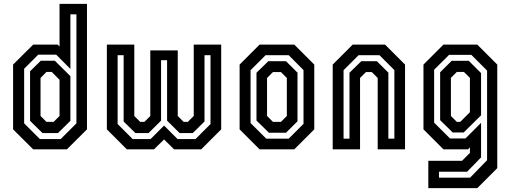

<svg xmlns="http://www.w3.org/2000/svg" viewBox="-20 -770 2639 990"><path d="M325 0H151L47.5 -103V-437L151 -540H277L287 -530.5V-750H428.5V-103ZM293 -53 374 -134V-696H343V-414.5L270 -488H177L104.5 -415.5V-134L185.5 -53ZM279 -84H199L135 -147V-402.5L190.5 -457H262.5L343 -377.5V-147ZM256.5 -141.5 287 -172V-358.5L247 -399H219.5L189 -368V-172L219.5 -141.5Z M531 -540H672.5V-172L703 -141.5H724.5L755 -172V-510H896.5V-172L927 -141.5H948.5L979 -172V-540H1120.5V-103L1017.5 0H877.5L826 -51L774 0H634L531 -103ZM586.5 -485.5V-130.5L664 -53H756.5L826 -122.5L895.5 -53H988L1065.5 -130.5V-485.5H1034.5V-143.5L974 -84H906L841.5 -148V-459.5H810.5V-148L746 -84H678L617.5 -143.5V-485.5Z M1318.5 0 1215.5 -103V-437L1318.5 -540H1497.5L1600.5 -437V-103L1497.5 0ZM1353 -55H1468.5L1545 -131.5V-408.5L1468.5 -485.5H1349.5L1272 -408V-135.5ZM1366.5 -85.5 1302.5 -148.5V-395L1363.5 -454.5H1454.5L1514 -395.5V-144.5L1454.5 -85.5ZM1387.5 -141.5H1428.5L1459 -172V-368L1428.5 -398.5H1387.5L1357 -368V-172Z M1695.5 0V-437L1798.5 -540H1965.5L2068.5 -437V0H1927.5V-368L1897 -398.5H1867L1836.5 -368V0ZM1751.5 -55H1782V-395L1843 -454.5H1923L1982.5 -395.5V-55H2013.5V-408.5L1936.5 -485.5H1829L1751.5 -408Z M2188.5 200V59H2362.5L2403 18.5V-10L2393 0H2266.5L2163.5 -103V-437L2266.5 -540H2441L2544 -437V97L2441 200ZM2243.5 146H2404L2491.5 56V-406L2410.5 -487H2295.5L2218.5 -410.5V-137.5L2300.5 -56H2380L2460.5 -136.5V41.5L2388.5 115.5H2243.5ZM2314 -87 2249.5 -150.5V-397.5L2309 -456.5H2397L2460.5 -393V-175.5L2371 -87ZM2335.5 -141.5H2353L2403 -191.5V-368.5L2372 -399H2335.5L2305 -368.5V-172Z"/></svg>

Font: Tourney Condensed SemiBold
Style: Regular
Weight: 600
Width: 3
Designer: Tyler Finck
Foundry: Etcetera Type Co
Version: Version 1.010; ttfautohint (v1.8.3)